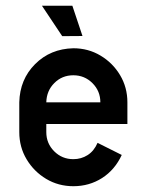

<svg xmlns="http://www.w3.org/2000/svg" viewBox="-20 -641 509 666"><path d="M234.4 -379.9Q195.3 -379.9 168.5 -353Q141.6 -326.2 140.6 -286.1H328.1Q328.1 -325.2 300.8 -352.5Q273.4 -379.9 234.4 -379.9ZM421.9 -210.9H140.6V-182.6Q140.6 -143.6 168 -116.2Q195.3 -88.9 234.4 -88.9Q261.7 -88.9 283.9 -103Q306.2 -117.2 318.4 -145.5L402.3 -103.5Q378.4 -51.8 334 -23.4Q289.6 4.9 234.4 4.9Q182.6 4.9 140.1 -20.5Q97.7 -45.9 72.3 -88.4Q46.9 -130.9 46.9 -182.6V-286.1Q48.8 -365.7 101.8 -418.7Q154.8 -471.7 234.4 -473.6Q286.1 -473.6 328.6 -448.2Q371.1 -422.9 396.5 -380.4Q421.9 -337.9 421.9 -286.1ZM231 -621.1 266.1 -516.1 195.8 -515.6 125.5 -621.1Z"/></svg>

Font: Lambda
Style: Regular
Weight: 400
Designer: GGBotNet
Version: 0.22